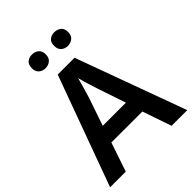

<svg xmlns="http://www.w3.org/2000/svg" viewBox="-254 -1047 1179 1179"><g transform="rotate(-45 335.5 -458.0)"><path d="M534 0 469 -189H200L136 0H0L262 -717H408L670 0ZM374 -483Q370 -497 362 -521Q354 -545 346.5 -570.5Q339 -596 335 -613Q330 -593 322.5 -567Q315 -541 308 -518Q301 -495 298 -483L235 -299H436ZM177 -856Q177 -888 194.5 -902Q212 -916 237 -916Q261 -916 279.5 -902Q298 -888 298 -856Q298 -826 279.5 -811.5Q261 -797 237 -797Q212 -797 194.5 -812Q177 -827 177 -856ZM371 -856Q371 -888 388.5 -902Q406 -916 431 -916Q455 -916 473.5 -902Q492 -888 492 -856Q492 -826 473.5 -811.5Q455 -797 431 -797Q406 -797 388.5 -812Q371 -827 371 -856Z"/></g></svg>

Font: Noto Sans Hanifi Rohingya SemiBold
Style: Regular
Weight: 600
Version: Version 2.101